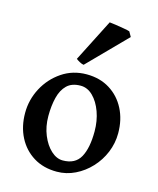

<svg xmlns="http://www.w3.org/2000/svg" viewBox="-106 -750 688 838"><g transform="rotate(15 238.5 -331.5)"><path d="M446.3 -217.8Q446.3 -172.9 429.2 -131.3Q412.1 -89.8 381.8 -57.4Q351.6 -24.9 312.5 -5.9Q273.4 13.2 230 13.2Q169.4 13.2 124.8 -14.4Q80.1 -42 55.4 -90.1Q30.8 -138.2 30.8 -199.2Q30.8 -258.8 58.8 -311.8Q86.9 -364.7 136 -397.9Q185.1 -431.2 247.6 -431.2Q307.6 -431.2 352.3 -403.3Q397 -375.5 421.6 -327.4Q446.3 -279.3 446.3 -217.8ZM344.7 -199.2Q344.7 -246.6 330.1 -287.1Q315.4 -327.6 290.5 -352.1Q265.6 -376.5 234.9 -376.5Q195.3 -376.5 173.1 -355Q150.9 -333.5 141.6 -296.1Q132.3 -258.8 132.3 -212.4Q132.3 -165 148.4 -126Q164.6 -86.9 189.7 -64Q214.8 -41 242.7 -41Q298.8 -41 321.8 -82.5Q344.7 -124 344.7 -199.2ZM223.1 -467.8Q214.8 -468.8 203.9 -474.9Q192.9 -481 188 -485.4L285.2 -676.3Q292.5 -675.8 312.3 -672.9Q332 -669.9 351.6 -666.5Q371.1 -663.1 377.9 -660.6L390.6 -638.2Z"/></g></svg>

Font: Dai Banna SIL Medium
Style: Regular
Weight: 500
Designer: Victor Gaultney
Foundry: SIL International
Version: Version 4.000